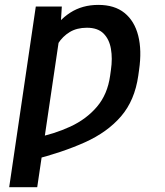

<svg xmlns="http://www.w3.org/2000/svg" viewBox="-20 -573 683 796"><path d="M230 -444.3 134.3 203.1H18.1L128.4 -545.9H236.3ZM189.9 -322.8 132.8 -291Q153.3 -371.1 187.3 -429.7Q221.2 -488.3 271.2 -520.5Q321.3 -552.7 387.7 -552.7Q455.1 -552.7 496.3 -519.3Q537.6 -485.8 553 -425.3Q568.4 -364.7 556.6 -283.2L553.2 -258.8Q538.6 -156.7 481.9 -90.8Q425.3 -24.9 331.8 17.1Q238.3 59.1 112.8 90.8L123 -1Q204.6 -17.1 271.5 -48.1Q338.4 -79.1 382.1 -130.6Q425.8 -182.1 436.5 -258.8L439.9 -283.2Q446.8 -330.6 439.9 -370.4Q433.1 -410.2 409.2 -434.1Q385.3 -458 340.3 -458Q298.8 -458 269.3 -440.2Q239.7 -422.4 220.2 -391.6Q200.7 -360.8 189.9 -322.8Z"/></svg>

Font: Inter 16pt Medium
Style: Italic
Weight: 500
Italic angle: -9.3988°
Version: Version 4.001;git-66647c0bb